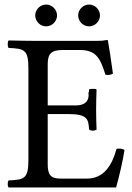

<svg xmlns="http://www.w3.org/2000/svg" viewBox="-20 -825 582 845"><path d="M312 -361H190V-541C190 -585 202 -605 256 -605H331C406 -605 422 -565 444 -496C447 -496 450 -495 453 -495C462 -495 470 -497 477 -501C472 -542 457 -638 455 -646C455 -648 454 -649 451 -649C434 -646 426 -645 402 -645H147C116 -645 58 -646 18 -647C15 -644 14 -637 14 -630C14 -624 15 -617 18 -614C88 -611 105 -606 105 -523V-122C105 -39 88 -34 18 -31C15 -28 14 -21 14 -14C14 -8 15 -3 18 0H491C505 -50 520 -114 528 -165C521 -169 513 -171 505 -171C501 -171 497 -171 493 -170C473 -98 438 -39 362 -39H246C204 -39 190 -55 190 -102V-323H281C366 -323 369 -300 372 -255C375 -252 382 -250 388 -250C395 -250 402 -252 405 -255C404 -281 403 -309 403 -343C403 -371 404 -407 405 -431C402 -434 395 -434 388 -434C382 -434 375 -434 372 -431C372 -423 371 -418 370 -418C369 -418 369 -417 369 -415C369 -414 370 -411 370 -408C370 -391 365 -361 312 -361ZM324 -757C324 -731 346 -709 372 -709C398 -709 420 -731 420 -757C420 -783 398 -805 372 -805C346 -805 324 -783 324 -757ZM135 -757C135 -731 157 -709 183 -709C209 -709 231 -731 231 -757C231 -783 209 -805 183 -805C157 -805 135 -783 135 -757Z"/></svg>

Font: Ponomar Unicode
Style: Regular
Weight: 400
Version: 1.3